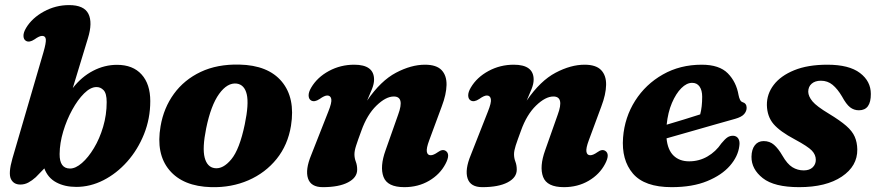

<svg xmlns="http://www.w3.org/2000/svg" viewBox="-20 -740 3532 773"><path d="M155 -530Q166 -568 164.5 -581.8Q163 -595.5 149.5 -595.5Q138.5 -595.5 119 -581.5Q98 -567.5 84.5 -575.5Q75 -581 74.5 -595Q74 -609 85 -627.5Q109 -667.5 156.5 -693.5Q204 -719.5 258 -719.5Q318.5 -719.5 336 -684.2Q353.5 -649 334 -586L273 -385.5Q308.5 -431 354.8 -455Q401 -479 451 -479Q515 -479 550 -440.2Q585 -401.5 585 -333Q585 -262.5 559.8 -199.8Q534.5 -137 492 -89.2Q449.5 -41.5 396.5 -14.5Q343.5 12.5 287 12.5Q240.5 12.5 206.5 -5.8Q172.5 -24 158.5 -62L124 -26.5Q109 -13 94 -5Q79 3 62 3Q34.5 3 23.8 -19.8Q13 -42.5 30 -102ZM367.5 -389.5Q344 -389 318.5 -363.8Q293 -338.5 270.8 -298Q248.5 -257.5 234.5 -210.8Q220.5 -164 220 -120Q219.5 -61.5 262 -61.5Q284.5 -61.5 310 -83.8Q335.5 -106 358.2 -143.8Q381 -181.5 395.2 -229.5Q409.5 -277.5 409.5 -329Q409.5 -364 397 -377Q384.5 -390 367.5 -389.5Z M943.5 -480Q1059.5 -477.5 1114.5 -411.5Q1169.5 -345.5 1151.5 -233.5Q1139 -156.5 1093.8 -100.2Q1048.5 -44 980.2 -14.2Q912 15.5 830.5 13.5Q717 10.5 662 -55Q607 -120.5 626.5 -232Q639 -305.5 680.2 -362.2Q721.5 -419 788 -450.5Q854.5 -482 943.5 -480ZM844.5 -63Q878 -58.5 911.2 -98.5Q944.5 -138.5 965.5 -239.5Q982.5 -321 973.5 -360Q964.5 -399 933 -403.5Q895.5 -408 862.2 -362Q829 -316 810 -223Q794 -144 804 -105.5Q814 -67 844.5 -63Z M1232.5 -335.5Q1223 -341 1222.5 -355Q1222 -369 1233 -387.5Q1257.5 -429 1304.2 -454.2Q1351 -479.5 1406 -479.5Q1486 -479.5 1486 -419.5Q1486 -402.5 1477.5 -381.2Q1469 -360 1458 -335Q1513 -415 1574.2 -447.2Q1635.5 -479.5 1691 -479.5Q1737 -479.5 1757.8 -457.8Q1778.5 -436 1777.8 -398Q1777 -360 1758.5 -311.5L1708 -175Q1696 -143 1698.5 -129Q1701 -115 1714 -115Q1725.5 -115 1743 -127.5Q1761.5 -141 1774.5 -132.5Q1794.5 -119.5 1773.5 -80Q1751.5 -38 1707.5 -12.2Q1663.5 13.5 1608 13.5Q1539.5 13.5 1524 -27.8Q1508.5 -69 1532.5 -135.5L1583 -278.5Q1610 -351.5 1565.5 -351.5Q1533.5 -351.5 1495.8 -315Q1458 -278.5 1435 -214Q1420.5 -175 1413.8 -154Q1407 -133 1407 -119Q1407 -103.5 1412.5 -89.2Q1418 -75 1418 -57Q1418 -25 1381.2 -5.8Q1344.5 13.5 1279.5 13.5Q1231.5 13.5 1220 -21.8Q1208.5 -57 1233 -116L1301.5 -290Q1316.5 -327 1313.8 -341.2Q1311 -355.5 1297.5 -355.5Q1286.5 -355.5 1267 -341.5Q1246 -327.5 1232.5 -335.5Z M1875 -335.5Q1865.5 -341 1865 -355Q1864.5 -369 1875.5 -387.5Q1900 -429 1946.8 -454.2Q1993.5 -479.5 2048.5 -479.5Q2128.5 -479.5 2128.5 -419.5Q2128.5 -402.5 2120 -381.2Q2111.5 -360 2100.5 -335Q2155.5 -415 2216.8 -447.2Q2278 -479.5 2333.5 -479.5Q2379.5 -479.5 2400.2 -457.8Q2421 -436 2420.2 -398Q2419.5 -360 2401 -311.5L2350.5 -175Q2338.5 -143 2341 -129Q2343.5 -115 2356.5 -115Q2368 -115 2385.5 -127.5Q2404 -141 2417 -132.5Q2437 -119.5 2416 -80Q2394 -38 2350 -12.2Q2306 13.5 2250.5 13.5Q2182 13.5 2166.5 -27.8Q2151 -69 2175 -135.5L2225.5 -278.5Q2252.5 -351.5 2208 -351.5Q2176 -351.5 2138.2 -315Q2100.5 -278.5 2077.5 -214Q2063 -175 2056.2 -154Q2049.5 -133 2049.5 -119Q2049.5 -103.5 2055 -89.2Q2060.5 -75 2060.5 -57Q2060.5 -25 2023.8 -5.8Q1987 13.5 1922 13.5Q1874 13.5 1862.5 -21.8Q1851 -57 1875.5 -116L1944 -290Q1959 -327 1956.2 -341.2Q1953.5 -355.5 1940 -355.5Q1929 -355.5 1909.5 -341.5Q1888.5 -327.5 1875 -335.5Z M2956.5 -152Q2951.5 -110.5 2918.8 -72.8Q2886 -35 2827 -10.8Q2768 13.5 2684 13.5Q2575 13.5 2528.2 -41.2Q2481.5 -96 2488.5 -186.5Q2495 -268 2537.2 -334.5Q2579.5 -401 2648.8 -440.2Q2718 -479.5 2805 -479.5Q2876 -479.5 2910.2 -444.8Q2944.5 -410 2953.5 -357Q2955.5 -346.5 2959.2 -338.8Q2963 -331 2969 -329Q2986 -324 2986 -306Q2986 -292.5 2976 -280.8Q2966 -269 2939.5 -261.5Q2907.5 -252.5 2859 -238.8Q2810.5 -225 2758.2 -210Q2706 -195 2663.5 -183Q2668 -136.5 2691.8 -113.5Q2715.5 -90.5 2754.5 -90.5Q2794.5 -90.5 2828.2 -110Q2862 -129.5 2884.5 -163Q2899 -180.5 2908.8 -187Q2918.5 -193.5 2931.5 -193.5Q2945.5 -193 2952.5 -182Q2959.5 -171 2956.5 -152ZM2766.5 -406.5Q2744.5 -406.5 2723 -385Q2701.5 -363.5 2685.2 -325.5Q2669 -287.5 2664 -238Q2698 -248 2734.5 -259.2Q2771 -270.5 2799 -279.5Q2807 -309 2807 -350.5Q2807 -376.5 2796.5 -391.5Q2786 -406.5 2766.5 -406.5Z M3216 -54Q3239 -54 3251.8 -66.2Q3264.5 -78.5 3264.5 -96.5Q3264.5 -117 3248.5 -133.8Q3232.5 -150.5 3180.5 -178.5Q3120 -210.5 3094.2 -240.8Q3068.5 -271 3067.5 -317Q3067 -361.5 3095 -398.2Q3123 -435 3177.5 -457.2Q3232 -479.5 3311 -479.5Q3398.5 -479.5 3442.2 -446.2Q3486 -413 3486 -362Q3486.5 -296 3438 -296Q3418 -296 3402.5 -308Q3387 -320 3370 -351.5Q3352 -382 3332 -398.5Q3312 -415 3285 -415Q3261.5 -415 3247.8 -403Q3234 -391 3234 -370.5Q3234.5 -352 3251 -332Q3267.5 -312 3317.5 -282Q3362 -255 3386.8 -233.5Q3411.5 -212 3421.2 -189.5Q3431 -167 3431.5 -138.5Q3432.5 -71.5 3369.2 -29Q3306 13.5 3197.5 13.5Q3097 13.5 3051 -22.8Q3005 -59 3005.5 -109Q3006 -138.5 3019 -155.2Q3032 -172 3054.5 -172Q3079 -172 3096.2 -157Q3113.5 -142 3130 -113.5Q3149.5 -79.5 3170.2 -66.8Q3191 -54 3216 -54Z"/></svg>

Font: Fraunces 9pt Soft
Style: Bold Italic
Weight: 700
Italic angle: -16°
Version: Version 1.000;[b76b70a41]